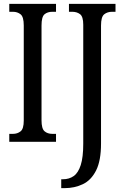

<svg xmlns="http://www.w3.org/2000/svg" viewBox="-20 -734 640 994"><path d="M28 0V-41H47Q70 -41 86.5 -54Q103 -67 103 -110V-602Q103 -647 86.5 -660Q70 -673 47 -673H28V-714H270V-673H251Q226 -673 210.5 -660Q195 -647 195 -602V-111Q195 -68 210.5 -54.5Q226 -41 251 -41H270V0ZM297 240V194H306Q338 194 361.5 177.5Q385 161 398 120.5Q411 80 411 10V-606Q411 -648 394.5 -660.5Q378 -673 354 -673H337V-714H578V-673H560Q536 -673 519.5 -660Q503 -647 503 -602V9Q503 98 477.5 148.5Q452 199 409 219.5Q366 240 315 240Z"/></svg>

Font: Noto Serif Tamil ExtraCondensed
Style: Regular
Weight: 400
Width: 2
Designer: Indian Type Foundry, Tom Grace, and the Monotype Design Team
Foundry: Monotype Imaging Inc.
Version: Version 2.004; ttfautohint (v1.8.4.7-5d5b)